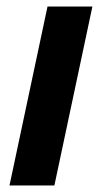

<svg xmlns="http://www.w3.org/2000/svg" viewBox="-20 -566 310 586"><path d="M9 0 125 -546H262L146 0Z"/></svg>

Font: Noto Sans SemiCondensed
Style: Bold Italic
Weight: 700
Width: 4
Italic angle: -12°
Designer: Monotype Design Team
Foundry: Monotype Imaging Inc.
Version: Version 2.013; ttfautohint (v1.8.4.7-5d5b)